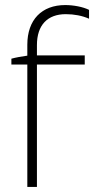

<svg xmlns="http://www.w3.org/2000/svg" viewBox="-20 -739 388 759"><path d="M88 0H126V-484H315V-520H126V-561C126 -640 168 -683 240 -683C273 -683 305 -677 332 -665V-700C308 -712 270 -719 238 -719C145 -719 88 -661 88 -562V-519C67 -516 43 -512 25 -507V-484H88Z"/></svg>

Font: Fixel Display ExtraLight
Style: Regular
Weight: 200
Designer: AlfaBravo + MacPaw
Foundry: Kyrylo Tkachov, Marchela Mozhyna, Serhii Makarenko, Maria Weinstein, Zakhar Kryvoshyya
Version: Version 1.211